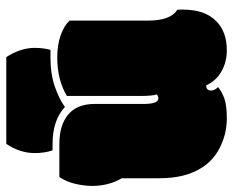

<svg xmlns="http://www.w3.org/2000/svg" viewBox="-92 -660 754 622"><g transform="rotate(-90 285.0 -349.0)"><path d="M277.3 -212.9Q283.2 -212.9 290 -217.8Q285.2 -233.9 285.2 -268.1V-509.3Q336.9 -540.5 409.7 -540.5Q450.7 -540.5 481.7 -529.5Q512.7 -518.6 529.3 -500.5V-246.1Q529.3 -173.3 564.5 -151.4Q564.9 -148.9 564.9 -142.1V-133.3Q564.9 -62 527.3 -25.4Q493.2 8.8 433.1 8.8Q395.5 8.8 365 -8.3Q334.5 -25.4 319.3 -58.1Q302.7 -58.1 302.7 -42Q302.7 -30.8 314 -19.5Q298.3 -6.8 276.4 1Q254.4 8.8 211.7 8.8Q168.9 8.8 128.4 -8.8Q78.1 -30.3 51.3 -74.7Q18.6 -127.4 18.6 -208.5V-331.1Q-6.3 -374.5 -6.3 -426.8Q-6.3 -453.6 0.5 -482.4Q7.3 -511.2 22.5 -533.7H129.9Q190.4 -533.7 224.9 -505.1Q259.3 -476.6 259.3 -418.5V-260.3Q259.3 -212.9 277.3 -212.9ZM100.1 -613.8Q100.1 -661.1 129.9 -705.6H411.1Q440.9 -659.2 440.9 -613.8Q440.9 -586.9 434.6 -562.5H409.7Q356 -562.5 314.7 -548.1Q273.4 -533.7 249.5 -515.6Q207 -555.7 129.4 -555.7H108.9Q100.1 -581.1 100.1 -613.8Z"/></g></svg>

Font: Modak
Style: Regular
Weight: 400
Version: Version 1.036;PS Version 1.000;hotconv 1.0.79;makeotf.lib2.5